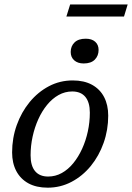

<svg xmlns="http://www.w3.org/2000/svg" viewBox="-20 -858 610 888"><path d="M316.5 -486Q369 -486 405.8 -465.8Q442.5 -445.5 461.5 -409Q480.5 -372.5 480.5 -323Q480.5 -257 459.2 -197Q438 -137 399.8 -90.2Q361.5 -43.5 310.5 -16.8Q259.5 10 200.5 10Q148 10 111.2 -10.2Q74.5 -30.5 55.2 -67.2Q36 -104 36 -153Q36 -219.5 57.5 -279.5Q79 -339.5 117.2 -386Q155.5 -432.5 206.2 -459.2Q257 -486 316.5 -486ZM202.5 -41.5Q236.5 -41.5 265.8 -57.8Q295 -74 318.8 -103Q342.5 -132 359.8 -169.8Q377 -207.5 386.2 -250.2Q395.5 -293 395.5 -337Q395.5 -384.5 374.8 -409.8Q354 -435 314 -435Q280.5 -435 251 -418.5Q221.5 -402 197.8 -373Q174 -344 157 -306.2Q140 -268.5 130.8 -226Q121.5 -183.5 121.5 -139.5Q121.5 -91.5 142.2 -66.5Q163 -41.5 202.5 -41.5ZM367 -564.5Q339.5 -564.5 323.2 -579Q307 -593.5 307 -617.5Q307 -644.5 324.8 -661.8Q342.5 -679 376.5 -679Q404.5 -679 420.2 -665Q436 -651 436 -627Q436 -600 418.5 -582.2Q401 -564.5 367 -564.5ZM287 -781.5 304.5 -837.5H570.5L553.5 -781.5Z"/></svg>

Font: Newsreader 11pt
Style: Italic
Weight: 400
Italic angle: -17°
Version: Version 1.003